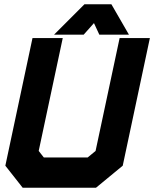

<svg xmlns="http://www.w3.org/2000/svg" viewBox="-20 -878 721 898"><path d="M86 0 5 -103 132 -700H273.5L161 -172L185 -141.5H390L427 -172L539.5 -700H681L554 -103L429 0ZM135.5 -71H409.5L490.5 -135.5L595.5 -629.5L490.5 -135.5L409.5 -71H135.5L82.5 -136.5L187.5 -629.5L82.5 -136.5ZM375 -858H501L583 -716H444.5L419.5 -770L371.5 -716H233ZM400.5 -819 345.5 -761 400.5 -819H457.5L487.5 -761L457.5 -819Z"/></svg>

Font: Tourney Black
Style: Italic
Weight: 900
Italic angle: -12°
Version: Version 1.015